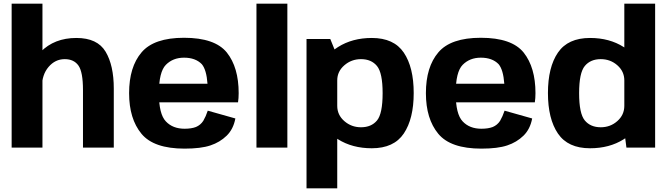

<svg xmlns="http://www.w3.org/2000/svg" viewBox="-20 -805 3648 1047"><path d="M43.5 0H211.5V-785H43.5ZM432.5 0H600.5V-322Q600.5 -448.5 555.8 -523.2Q511 -598 396.5 -598Q276 -598 201.5 -521.8Q127 -445.5 127 -367L208.5 -329.5Q208.5 -397.5 244.8 -440Q281 -482.5 333 -482.5Q383 -482.5 407.8 -447.5Q432.5 -412.5 432.5 -314Z M986.5 5.5V-103Q922 -103 884.5 -143Q846.5 -182.5 846.5 -296.5Q846.5 -413 884.5 -451.5Q923 -490.5 983.5 -490.5Q1046 -490.5 1080.5 -455Q1106 -424.5 1111.5 -348.5H831V-247H1278Q1281.5 -269.5 1281.5 -297Q1281.5 -437.5 1217 -518.5Q1152 -599 983.5 -599Q819.5 -599 752 -519.5Q684 -440 684 -297Q684 -157 751.5 -75.5Q818.5 5.5 986.5 5.5ZM986.5 -103V5.5Q1075.5 5.5 1127.5 -12Q1179 -29 1216 -65Q1252.5 -100.5 1263.5 -159L1113 -201.5Q1102.5 -170 1088.5 -146Q1073.5 -123 1048.5 -112.5Q1024 -103 986.5 -103Z M1378.5 0H1547V-785H1378.5Z M1651.5 222H1819V-499L1781 -592.5H1651.5ZM2007.5 3.5Q2128 3.5 2182 -77Q2236 -157.5 2236 -297.5Q2236 -438 2182 -518Q2128 -598 2007.5 -598Q1901.5 -598 1823.2 -548.5Q1745 -499 1745 -439L1819 -366.5Q1819 -415.5 1857.8 -449Q1896.5 -482.5 1948.5 -482.5Q2005 -482.5 2035.8 -445Q2066.5 -407.5 2066.5 -297Q2066.5 -185 2035.8 -148Q2005 -111 1948.5 -111Q1896.5 -111 1857.8 -144.5Q1819 -178 1819 -228L1745 -154Q1745 -94.5 1823.2 -45.5Q1901.5 3.5 2007.5 3.5Z M2605 5.5V-103Q2540.5 -103 2503 -143Q2465 -182.5 2465 -296.5Q2465 -413 2503 -451.5Q2541.5 -490.5 2602 -490.5Q2664.5 -490.5 2699 -455Q2724.5 -424.5 2730 -348.5H2449.5V-247H2896.5Q2900 -269.5 2900 -297Q2900 -437.5 2835.5 -518.5Q2770.5 -599 2602 -599Q2438 -599 2370.5 -519.5Q2302.5 -440 2302.5 -297Q2302.5 -157 2370 -75.5Q2437 5.5 2605 5.5ZM2605 -103V5.5Q2694 5.5 2746 -12Q2797.5 -29 2834.5 -65Q2871 -100.5 2882 -159L2731.5 -201.5Q2721 -170 2707 -146Q2692 -123 2667 -112.5Q2642.5 -103 2605 -103Z M3396 0H3552.5V-785H3384.5V-88.5ZM3197.5 3.5Q3303.5 3.5 3381.2 -45.5Q3459 -94.5 3459 -154L3384.5 -228Q3384.5 -178.5 3346.5 -144.8Q3308.5 -111 3256 -111Q3200 -111 3169 -148.2Q3138 -185.5 3138 -297Q3138 -408 3169 -445.2Q3200 -482.5 3256 -482.5Q3308.5 -482.5 3346.5 -449Q3384.5 -415.5 3384.5 -366.5L3459 -439Q3459 -499 3381.2 -548.5Q3303.5 -598 3197.5 -598Q3077 -598 3022.5 -518.2Q2968 -438.5 2968 -297.5Q2968 -157 3022.5 -76.8Q3077 3.5 3197.5 3.5Z"/></svg>

Font: Anybody Thin
Style: Bold
Weight: 700
Version: Version 1.113;gftools[0.9.25]